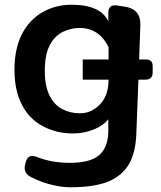

<svg xmlns="http://www.w3.org/2000/svg" viewBox="-20 -587 680 810"><path d="M278 203Q242 203 204 194Q165 185 132 170Q124 166 117 163Q110 160 104 156Q78 140 86 107L88 99Q93 79 104.5 73.5Q116 68 135 75Q198 100 274 100Q363 100 400 66Q437 32 437 -36V-84Q416 -57 376 -41Q334 -24 288 -24Q218 -24 162 -54Q104 -84 73 -144Q41 -205 41 -292Q41 -382 73 -444Q104 -504 160 -536Q215 -567 282 -567Q404 -567 437 -497V-533Q437 -569 473 -564L506 -559Q575 -549 572 -479L567 -336H596Q624 -336 624 -308V-281Q624 -251 594 -251H564L555 -20Q552 55 525 104Q496 154 437 179Q377 203 278 203ZM317 -109Q352 -109 378 -127Q438 -165 438 -251H329V-336H438V-388Q398 -469 316 -469Q279 -469 245 -452.5Q211 -436 190 -396.5Q169 -357 169 -288Q169 -224 189 -184Q209 -144 243 -126.5Q277 -109 317 -109Z"/></svg>

Font: MaokenZhuyuanTi
Style: Regular
Weight: 400
Designer: Fontworks Inc & LongZhuTi team: ZERO子、时光羊、荆南、频凡、刘鹏、Little White Dog、帆影Magmeta、奈白不弍、白日月球、ChaoTawei、雨三（排名不分先后）
Version: Version 1.000; 20230222